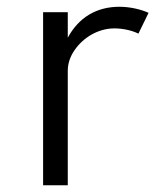

<svg xmlns="http://www.w3.org/2000/svg" viewBox="-20 -548 486 568"><path d="M180.5 0V-338C180.5 -359.5 187 -380 200.5 -399.5C226.5 -437.5 271 -464 318.5 -464C342 -464 369.5 -458.5 389.5 -448.5L419.5 -510C397 -520.5 363.5 -528 333.5 -528C265.5 -528 213 -496.5 180.5 -436.5V-512H107.5V0Z"/></svg>

Font: Spartan
Style: Regular
Weight: 400
Designer: Matt Bailey, Mirko Velimirovic
Foundry: Matt Bailey
Version: Version 1.003